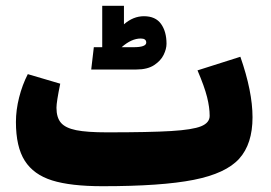

<svg xmlns="http://www.w3.org/2000/svg" viewBox="-20 -623 937 663"><path d="M852 -218Q852 -126 806 -75Q760 -24 649 -2Q538 20 334 20Q224 20 160 0Q96 -20 65.5 -68Q35 -116 35 -202Q35 -243 46 -286.5Q57 -330 76 -367L188 -334Q175 -271 175 -251Q175 -217 190.5 -199Q206 -181 243 -173.5Q280 -166 349 -166Q497 -166 571 -170.5Q645 -175 674.5 -187Q704 -199 704 -223Q704 -252 695 -288Q686 -324 662 -380L810 -427Q852 -307 852 -218ZM555 -472Q555 -454 545 -433.5Q535 -413 512 -398Q489 -383 451 -383H295L304 -460H333V-603H408V-539Q440 -567 477 -567Q517 -567 536 -540.5Q555 -514 555 -472ZM485 -476Q485 -490 466 -490Q434 -490 400 -460H441Q485 -460 485 -476Z"/></svg>

Font: FiraGO Heavy
Style: Regular
Weight: 900
Designer: bBox Type
Foundry: bBox Type GmbH
Version: Version 1.001